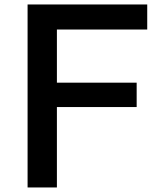

<svg xmlns="http://www.w3.org/2000/svg" viewBox="-20 -805 710 850"><path d="M102.1 -785.2H631.8V-674.3H231.9V-439H585V-331.1H231.9V24.9H102.1Z"/></svg>

Font: FORM UDPGothic
Style: Bold
Weight: 700
Foundry: Pronama LLC
Version: Version 1.051